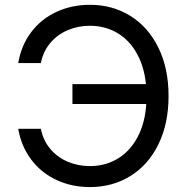

<svg xmlns="http://www.w3.org/2000/svg" viewBox="-20 -757 770 787"><path d="M54.7 -229H147.5Q157.2 -180.7 186.5 -146.2Q215.8 -111.8 258.1 -94Q300.3 -76.2 348.6 -76.2Q414.6 -76.2 467.3 -109.6Q520 -143.1 550.3 -207.8Q580.6 -272.5 580.6 -363.3Q580.6 -454.1 550.3 -519.3Q520 -584.5 467.3 -617.9Q414.6 -651.4 348.6 -651.4Q300.3 -651.4 258.1 -633.5Q215.8 -615.7 186.5 -581.3Q157.2 -546.9 147.5 -498.5H54.7Q67.4 -572.3 108.6 -626.2Q149.9 -680.2 212.2 -708.7Q274.4 -737.3 348.6 -737.3Q441.4 -737.3 514.6 -691.7Q587.9 -646 629.4 -561.3Q670.9 -476.6 670.9 -363.3Q670.9 -250.5 629.6 -166Q588.4 -81.5 515.1 -35.9Q441.9 9.8 348.6 9.8Q273.9 9.8 211.7 -19.3Q149.4 -48.3 108.4 -102.3Q67.4 -156.2 54.7 -229ZM276.9 -412.1H614.7V-330.6H276.9Z"/></svg>

Font: Inter RS Variable
Style: Regular
Weight: 400
Designer: Rasmus Andersson (customised by Maria Ramos and Noel Pretorius)
Foundry: rsms
Version: Version 3.001;Glyphs 3.2.3 (3260)